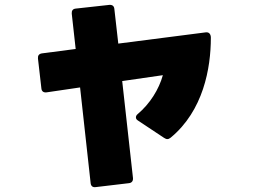

<svg xmlns="http://www.w3.org/2000/svg" viewBox="-20 -712 1040 784"><path d="M543 -220 650 -149C655 -146 659 -144 663 -144C668 -144 672 -146 677 -150C810 -260 841 -433 841 -558C841 -572 834 -580 824 -580C823 -580 822 -580 821 -580L463 -534L447 -675C446 -688 438 -693 426 -692L290 -677C277 -676 272 -668 273 -656L289 -512L151 -494C139 -492 134 -485 135 -473L149 -351C150 -339 158 -333 171 -335L307 -355L350 35C351 47 358 54 371 52L506 36C518 35 524 27 523 15L479 -381L645 -405C629 -347 592 -288 542 -246C537 -242 535 -237 535 -233C535 -228 537 -224 543 -220Z"/></svg>

Font: LINE Seed JP_OTF ExtraBold
Style: Regular
Weight: 800
Designer: LY Corporation & Fontrix & Fontworks
Version: Version 1.013